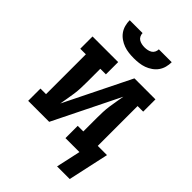

<svg xmlns="http://www.w3.org/2000/svg" viewBox="-259 -858 1118 1118"><g transform="rotate(45 300.0 -299.5)"><path d="M300 -610Q279 -610 258 -612.5Q237 -615 217.5 -622Q198 -629 180 -641.5Q162 -654 150 -671Q138 -688 132.5 -708.5Q127 -729 127 -750H233Q233 -738 238.5 -727Q244 -716 254 -710Q264 -704 276 -701.5Q288 -699 300 -699Q312 -699 324 -701.5Q336 -704 346 -710Q356 -716 361.5 -727Q367 -738 367 -750H473Q473 -729 467.5 -708.5Q462 -688 450 -671Q438 -654 420 -641.5Q402 -629 382.5 -622Q363 -615 342 -612.5Q321 -610 300 -610ZM430 151 463 0H348V-101H394V-212Q394 -237 395 -261.5Q396 -286 399.5 -311Q403 -336 407.5 -360.5Q412 -385 416 -409L214 0H41V-101H87V-429H41V-530H252V-429H206V-318Q206 -293 205 -268.5Q204 -244 200.5 -219Q197 -194 192.5 -169.5Q188 -145 184 -121L386 -530H559V-429H513V-101H589L534 151Z"/></g></svg>

Font: Iosevka Slab Extended
Style: Bold
Weight: 700
Width: 7
Monospace: yes
Designer: Belleve Invis
Foundry: Belleve Invis
Version: Version 11.1.0; ttfautohint (v1.8.3)